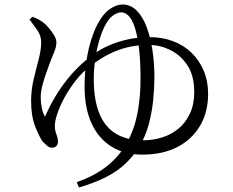

<svg xmlns="http://www.w3.org/2000/svg" viewBox="-20 -776 1040 858"><path d="M323 38Q406 9 461 -36Q516 -81 548.5 -140.5Q581 -200 594.5 -271Q608 -342 608 -424Q608 -509 600.5 -566Q593 -623 581 -657.5Q569 -692 553.5 -706.5Q538 -721 522 -721Q505 -721 484 -706Q463 -691 445 -653Q432 -626 421.5 -588Q411 -550 405 -507.5Q399 -465 399 -422Q399 -331 423.5 -270Q448 -209 497 -179Q546 -149 619 -149Q664 -149 705 -162Q746 -175 778 -201.5Q810 -228 829 -269Q848 -310 848 -365Q848 -438 817.5 -484Q787 -530 741 -552.5Q695 -575 647 -575Q576 -576 512.5 -553.5Q449 -531 388 -484Q350 -456 320 -418Q290 -380 269 -341.5Q248 -303 236.5 -269Q225 -235 225 -213Q225 -198 228.5 -186.5Q232 -175 235.5 -165Q239 -155 239 -143Q239 -131 232 -123.5Q225 -116 211 -116Q200 -116 190 -125Q180 -134 170 -144Q155 -166 137 -211.5Q119 -257 119 -325Q119 -373 130 -420Q141 -467 152.5 -510Q164 -553 164 -587Q164 -617 145.5 -643Q127 -669 112 -689L125 -701Q140 -696 153.5 -688.5Q167 -681 180 -670Q189 -662 201 -647.5Q213 -633 222.5 -617Q232 -601 232 -587Q232 -568 223.5 -546.5Q215 -525 208 -509Q197 -480 186.5 -450Q176 -420 169 -392.5Q162 -365 162 -341Q162 -317 167 -293Q172 -269 181 -255Q220 -343 274 -413Q328 -483 400 -535Q427 -555 465 -572Q503 -589 549.5 -599.5Q596 -610 649 -610Q706 -610 753.5 -592Q801 -574 836 -540Q871 -506 890.5 -459.5Q910 -413 910 -357Q910 -275 874 -214Q838 -153 772.5 -119Q707 -85 615 -85Q536 -85 478 -121Q420 -157 389 -225Q358 -293 358 -388Q358 -449 366 -502Q374 -555 387.5 -598Q401 -641 418 -672Q442 -716 471.5 -736Q501 -756 527 -756Q563 -756 590 -729.5Q617 -703 634.5 -657.5Q652 -612 661 -553.5Q670 -495 670 -430Q670 -384 664.5 -328.5Q659 -273 644 -218Q629 -163 599 -115Q572 -74 537 -41.5Q502 -9 452.5 16Q403 41 333 62Z"/></svg>

Font: Noto Serif JP
Style: Regular
Weight: 400
Designer: Ryoko NISHIZUKA  (kana & ideographs); Frank Grießhammer (Latin, Greek & Cyrillic); Wenlong ZHANG  (bopomofo); Sandoll Co
Foundry: Adobe
Version: Version 2.003-H1;hotconv 1.1.1;makeotfexe 2.6.0